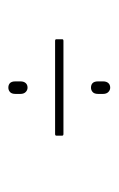

<svg xmlns="http://www.w3.org/2000/svg" viewBox="68 -531 284 460"><g transform="rotate(-90 210.0 -301.0)"><path d="M119 -291Q115 -291 115 -294V-308Q115 -311 119 -311H342Q346 -311 346 -308V-294Q346 -291 342 -291ZM230 -179Q224 -179 219.5 -183.5Q215 -188 215 -196V-208Q215 -217 219.5 -221Q224 -225 230 -225Q237 -225 241 -221Q245 -217 245 -208V-196Q245 -188 241 -183.5Q237 -179 230 -179ZM230 -377Q224 -377 219.5 -381.5Q215 -386 215 -394V-406Q215 -415 219.5 -419Q224 -423 230 -423Q237 -423 241 -419Q245 -415 245 -406V-394Q245 -386 241 -381.5Q237 -377 230 -377Z"/></g></svg>

Font: Sofia Sans Extra Condensed Thin
Style: Italic
Weight: 250
Italic angle: -9°
Version: Version 4.100